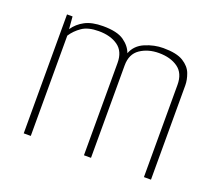

<svg xmlns="http://www.w3.org/2000/svg" viewBox="-88 -597 809 716"><g transform="rotate(20 316.5 -238.5)"><path d="M67 0V-472H89L93 -423Q110 -448 137.5 -462.5Q165 -477 209 -477Q265 -477 292 -458Q319 -439 328 -413Q341 -447 376.5 -462Q412 -477 448 -477Q501 -477 527.5 -460.5Q554 -444 563 -420Q572 -396 572 -374V0H544V-366Q544 -412 514.5 -433Q485 -454 439 -454Q396 -454 365 -433Q334 -412 334 -367V0H306V-366Q306 -412 276.5 -433Q247 -454 200 -454Q158 -454 134 -437.5Q110 -421 95 -398V0Z"/></g></svg>

Font: Smooch Sans ExtraLight
Style: Regular
Weight: 200
Designer: Robert E. Leuschke
Foundry: Robert E. Leuschke
Version: Version 1.010; ttfautohint (v1.8.3)